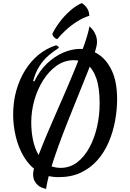

<svg xmlns="http://www.w3.org/2000/svg" viewBox="-20 -1120 842 1241"><path d="M359 25Q281 25 225.5 -11Q170 -47 134.5 -106.5Q99 -166 82 -237.5Q65 -309 65 -379Q65 -462 85.5 -535Q106 -608 143 -667Q180 -726 230.5 -767Q281 -808 342 -827Q349 -826 354.5 -821Q360 -816 361 -811Q326 -789 293.5 -761Q261 -733 235.5 -693.5Q210 -654 194 -596L202 -594Q235 -663 284 -709.5Q333 -756 389 -780Q445 -804 498 -804Q562 -804 616 -769Q670 -734 703.5 -662Q737 -590 737 -479Q737 -409 723.5 -337Q710 -265 682 -200Q654 -135 609.5 -84.5Q565 -34 503 -4.5Q441 25 359 25ZM372 -35Q432 -35 479 -71Q526 -107 558.5 -167.5Q591 -228 607.5 -301.5Q624 -375 624 -450Q624 -554 602 -615.5Q580 -677 542.5 -704Q505 -731 458 -731Q397 -731 346.5 -695.5Q296 -660 259 -601.5Q222 -543 202 -472Q182 -401 182 -330Q182 -270 193 -216.5Q204 -163 227 -122.5Q250 -82 286 -58.5Q322 -35 372 -35ZM558 -949Q558 -949 565.5 -942.5Q573 -936 582.5 -923.5Q592 -911 599.5 -891.5Q607 -872 607 -846Q607 -825 591 -776Q575 -727 548 -658.5Q521 -590 488 -509Q455 -428 421 -342.5Q387 -257 357 -174.5Q327 -92 306 -21Q285 50 278 101Q278 101 269.5 99Q261 97 248.5 92Q236 87 223.5 76Q211 65 202.5 48Q194 31 194 5Q194 -18 212 -70Q230 -122 259.5 -194Q289 -266 325.5 -349.5Q362 -433 399.5 -519.5Q437 -606 470 -687Q503 -768 526.5 -836Q550 -904 558 -949ZM318 -900Q334 -935 364.5 -976Q395 -1017 433.5 -1051Q472 -1085 509 -1100Q516 -1096 527 -1086Q538 -1076 547 -1060Q556 -1044 557 -1018Q515 -1005 475 -979Q435 -953 403 -923Q371 -893 350 -867Q338 -870 329 -879.5Q320 -889 318 -900Z"/></svg>

Font: Merienda
Style: Regular
Weight: 400
Designer: Eduardo Rodriguez Tunni
Foundry: Eduardo Rodriguez Tunni
Version: Version 2.001